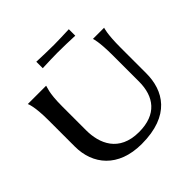

<svg xmlns="http://www.w3.org/2000/svg" viewBox="-215 -1051 1261 1261"><g transform="rotate(-45 415.5 -421.0)"><path d="M82 -530V-284C82 -119 187 15 405 15C670 15 754 -134 754 -293V-530C754 -662 770 -700 770 -700H666C666 -700 682 -662 682 -530V-288C682 -149 612 -53 448 -53C262 -53 210 -186 210 -307V-530C210 -660 231 -689 231 -700H61C61 -700 82 -662 82 -530ZM297 -857V-797C352 -799 398 -801 438 -801C497 -801 543 -799 599 -797V-857C543 -855 497 -853 458 -853C398 -853 352 -855 297 -857Z"/></g></svg>

Font: Coconat Demi
Style: Regular
Weight: 400
Designer: Sara Lavazza
Foundry: Collletttivo
Version: Version 1.000;Glyphs 3.2 (3217)